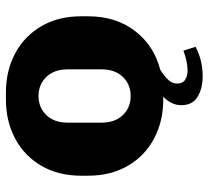

<svg xmlns="http://www.w3.org/2000/svg" viewBox="-48 -513 704 648"><g transform="rotate(-90 304.0 -189.0)"><path d="M573 -268V-243Q573 -150 523.5 -85.5Q474 -21 392 0Q372 13 359 26.5Q346 40 346 57Q346 76 359 84Q372 92 390 92Q420 92 457 78L470 119Q425 143 370 143Q330 143 301.5 126Q273 109 273 71Q273 37 302 10H292Q219 10 160.5 -21Q102 -52 68.5 -109.5Q35 -167 35 -243V-268Q35 -344 68.5 -401.5Q102 -459 160.5 -490Q219 -521 292 -521H316Q389 -521 447.5 -490Q506 -459 539.5 -401.5Q573 -344 573 -268ZM394 -312Q394 -358 368.5 -384.5Q343 -411 304 -411Q265 -411 239.5 -384.5Q214 -358 214 -312V-199Q214 -153 239.5 -126.5Q265 -100 304 -100Q343 -100 368.5 -126.5Q394 -153 394 -199Z"/></g></svg>

Font: Chivo ExtraBold
Style: Regular
Weight: 800
Designer: Hector Gatti
Foundry: Omnibus-Type
Version: Version 1.007